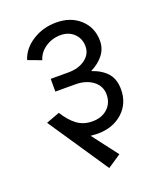

<svg xmlns="http://www.w3.org/2000/svg" viewBox="-131 -784 724 864"><g transform="rotate(-20 231.0 -351.5)"><path d="M131.8 -470.2H216.8Q266.1 -470.2 297.6 -493.9Q329.1 -517.6 329.1 -554.2Q329.1 -591.8 304 -616Q278.8 -640.1 240.2 -640.1Q199.7 -640.1 167.2 -618.2Q134.8 -596.2 125 -562L61 -585.9Q76.7 -636.2 127.2 -668.2Q177.7 -700.2 241.2 -700.2Q310.5 -700.2 354.7 -659.7Q398.9 -619.1 398.9 -555.2Q398.9 -518.1 376.2 -489Q353.5 -460 314.9 -440.9Q362.3 -424.8 387.7 -395.8Q413.1 -366.7 413.1 -317.9Q413.1 -250.5 366.5 -208.3Q319.8 -166 246.1 -166Q235.4 -166 212.9 -168L306.2 -45.9L242.2 -2.9L48.8 -290L113.8 -314Q139.6 -272 170.4 -249Q201.2 -226.1 244.1 -226.1Q288.6 -226.1 316.4 -251.7Q344.2 -277.3 344.2 -318.8Q344.2 -358.9 311.3 -384Q278.3 -409.2 226.1 -409.2H131.8Z"/></g></svg>

Font: LT Superior
Style: Regular
Weight: 400
Designer: Daniel Lyons
Foundry: LyonsType
Version: Version 1.000